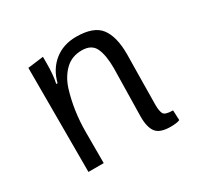

<svg xmlns="http://www.w3.org/2000/svg" viewBox="-113 -613 772 751"><g transform="rotate(-30 272.5 -237.0)"><path d="M161 -450Q161 -397 153 -361H159Q173 -417 213.5 -449.5Q254 -482 312 -482Q391 -482 421 -442.5Q451 -403 451 -324Q451 -321 449.5 -222Q448 -123 448 -96Q448 -69 454.5 -56Q461 -43 497 -43L499 2Q485 8 458 8Q410 8 392.5 -14Q375 -36 375 -84Q375 -86 377 -192Q379 -298 379 -302Q379 -360 364 -392.5Q349 -425 304.5 -425Q260 -425 230.5 -397Q201 -369 186 -324Q159 -237 159 -139V0H90V-470L161 -479Z"/></g></svg>

Font: Ruluko
Style: Regular
Weight: 400
Designer: Ana Sanfelippo, Angelica Diaz, Meme Hernandez
Foundry: Ana Sanfelippo, Angelica Diaz y Meme Hernandez
Version: Version 1.001